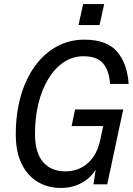

<svg xmlns="http://www.w3.org/2000/svg" viewBox="-20 -911 658 949"><path d="M442 0 453 -73Q429 -32 383.5 -7Q338 18 281 18Q216 18 165.5 -12.5Q115 -43 86.5 -102Q58 -161 58 -247Q58 -348 82 -433.5Q106 -519 151 -582Q196 -645 258.5 -680Q321 -715 397 -715Q507 -715 558 -656.5Q609 -598 616 -496H524Q520 -561 490 -597Q460 -633 392 -633Q339 -633 295 -603.5Q251 -574 219 -521.5Q187 -469 170 -399.5Q153 -330 153 -250Q153 -156 193 -110Q233 -64 303 -64Q368 -64 414 -104.5Q460 -145 476 -222L490 -288H334L351 -370H589L510 0ZM391 -891H495L472 -787H368Z"/></svg>

Font: Fragment Mono SC
Style: Italic
Weight: 400
Italic angle: -12°
Monospace: yes
Designer: Wei Huang based on Nimbus Sans by URW Studio, based on Helvetica by Max Miedinger.
Foundry: Wei Huang
Version: Version 1.012; ttfautohint (v1.8.4.7-5d5b)